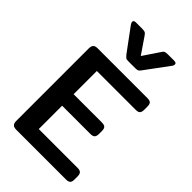

<svg xmlns="http://www.w3.org/2000/svg" viewBox="-279 -1041 1134 1134"><g transform="rotate(45 288.0 -474.0)"><path d="M241 -775 137 -916Q129 -927 129 -935Q129 -948 147 -948H200Q217 -948 224 -944.5Q231 -941 239 -929L308 -828L376 -929Q383 -941 390 -944.5Q397 -948 415 -948H467Q486 -948 486 -935Q486 -925 478 -916L374 -775Q365 -762 358.5 -758Q352 -754 336 -754H279Q263 -754 257.5 -758Q252 -762 241 -775ZM59 -36V-643Q59 -662 67.5 -671Q76 -680 96 -680H512Q532 -680 539.5 -672Q547 -664 547 -645V-618Q547 -599 539.5 -590.5Q532 -582 512 -582H187V-388H423Q443 -388 451 -380Q459 -372 459 -353V-328Q459 -309 451 -300.5Q443 -292 423 -292H187V-97H511Q531 -97 539 -88.5Q547 -80 547 -61V-34Q547 -16 539 -8Q531 0 511 0H96Q76 0 67.5 -9Q59 -18 59 -36Z"/></g></svg>

Font: Mitr
Style: Regular
Weight: 400
Designer: Thanarat Vachiruckul
Foundry: Cadson Demak
Version: Version 1.002